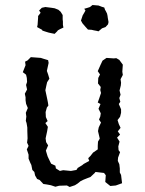

<svg xmlns="http://www.w3.org/2000/svg" viewBox="-20 -738 579 766"><path d="M258 8 247 2 216 3 201 7 183 1 167 -2 153 -4 138 -20 128 -24 120 -38 117 -52 109 -60 105 -80 101 -88 94 -105V-121L87 -142L94 -156L88 -169L90 -186L89 -216V-229L86 -247L83 -256L85 -273L83 -288L91 -307L84 -324L82 -338V-350L79 -364L88 -381L84 -399L88 -411L87 -427L84 -440L71 -450L82 -478L80 -492L90 -497L103 -510L143 -507L152 -504L172 -498L174 -487L167 -455L172 -441L177 -424L168 -410L165 -397L161 -378L168 -345L171 -330L173 -317L167 -309L162 -291L163 -271L170 -255L161 -247L171 -232L168 -214L162 -186L164 -171L172 -158L163 -137L170 -114L178 -97L184 -85L201 -77L203 -66L219 -56L232 -59L263 -56L285 -60L290 -68L308 -79L314 -84L336 -96L332 -107L341 -116L351 -129L370 -142V-156L371 -173L378 -185L371 -215L374 -230L383 -249L375 -261L380 -273L382 -286L373 -304L381 -323L370 -329L376 -346L383 -367L380 -379L382 -391L371 -405L372 -427L379 -441L370 -454L381 -479L389 -496L405 -507L434 -505L444 -506L456 -499L470 -480L468 -452L470 -439L461 -422L463 -408L462 -397L457 -377L461 -360L456 -347L460 -332L454 -323L463 -302V-288L459 -272L449 -259L454 -243L461 -228L450 -214L459 -201L447 -189L457 -173L452 -154L453 -139L459 -131L451 -109L450 -96L456 -83L458 -66V-50L463 -40L467 -7L442 2L420 4L400 -12L402 -39L395 -48L361 -52L358 -48L341 -32L328 -27L313 -21L301 -15L290 -6L279 1ZM346 -619 331 -620 321 -631 309 -645 303 -656 310 -677 316 -687 321 -696 316 -703 330 -707 339 -710 349 -718 373 -716 381 -713 386 -711 396 -708 399 -699 402 -694 407 -684 409 -675 410 -667 413 -650 411 -641 401 -630 387 -625 373 -613 365 -615 354 -617ZM174 -608 161 -612 149 -616 148 -619 137 -625 128 -630 130 -639 131 -654 132 -667V-674L142 -687L136 -696L147 -707L161 -710L185 -707L198 -705L213 -699L222 -691L230 -678V-661L231 -652V-639L233 -628L220 -622L211 -617L208 -613L198 -603L183 -606Z"/></svg>

Font: Winky Rough Light
Style: Regular
Weight: 300
Designer: Simon Atzbach
Foundry: typofactur
Version: Version 1.206; ttfautohint (v1.8.4.7-5d5b)